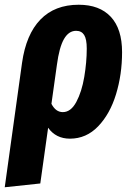

<svg xmlns="http://www.w3.org/2000/svg" viewBox="-53 -568 561 810"><path d="M462 -348Q462 -254 436.5 -170.5Q411 -87 361 -35Q311 17 242 17Q183 17 150 -29L117 206L-33 222L40 -303Q57 -423 117.5 -485.5Q178 -548 279 -548Q367 -548 414.5 -497Q462 -446 462 -348ZM313 -363Q313 -403 302 -420.5Q291 -438 268 -438Q237 -438 217 -403.5Q197 -369 187 -294L164 -130Q182 -95 212 -95Q246 -95 269 -138Q292 -181 302.5 -243.5Q313 -306 313 -363Z"/></svg>

Font: Fira Sans Extra Condensed
Style: Bold Italic
Weight: 700
Width: 3
Italic angle: -8°
Designer: Carrois Corporate & Edenspiekermann AG
Foundry: Carrois Corporate GbR & Edenspiekermann AG
Version: Version 4.203